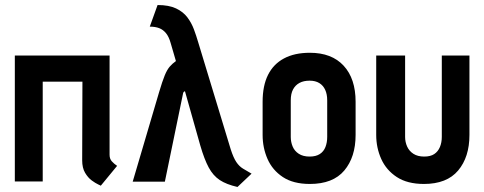

<svg xmlns="http://www.w3.org/2000/svg" viewBox="-20 -722 1925 764"><path d="M416 -106V-501H39V0H150V-397H308L307 -84Q307 -54 318.5 -34.5Q330 -15 345 -4Q360 7 371 12Q382 17 381 17L446 -62Q434 -70 425 -80Q416 -90 416 -106Z M898 -128 768 -556Q761 -580 751.5 -605.5Q742 -631 725.5 -653Q709 -675 680.5 -688.5Q652 -702 607 -702L576 -616Q598 -616 613.5 -610Q629 -604 640.5 -590Q652 -576 659 -551L680 -479Q666 -469 655.5 -457Q645 -445 635.5 -422Q626 -399 613 -355L508 1H636L709 -353Q710 -355 711.5 -356.5Q713 -358 714.5 -358.5Q716 -359 716 -359L777 -143Q793 -88 810.5 -55.5Q828 -23 854.5 -5.5Q881 12 925 22L981 -31Q962 -42 947 -51Q932 -60 920.5 -77Q909 -94 898 -128Z M1395 -185V-317Q1395 -409 1347.5 -460.5Q1300 -512 1213 -512Q1152 -512 1110 -489.5Q1068 -467 1046.5 -424Q1025 -381 1025 -317V-185Q1025 -134 1044.5 -89.5Q1064 -45 1105.5 -17.5Q1147 10 1213 10Q1305 10 1350 -43.5Q1395 -97 1395 -185ZM1282 -323V-177Q1282 -155 1275 -137Q1268 -119 1252.5 -109Q1237 -99 1212 -99Q1186 -99 1169 -110Q1152 -121 1144.5 -139Q1137 -157 1137 -177V-323Q1137 -349 1146 -366Q1155 -383 1171.5 -392Q1188 -401 1212 -401Q1235 -401 1250.5 -391.5Q1266 -382 1274 -364.5Q1282 -347 1282 -323Z M1848 -185V-501H1738V-177Q1738 -155 1730.5 -137Q1723 -119 1708 -109Q1693 -99 1668 -99Q1642 -99 1625 -110Q1608 -121 1600 -139Q1592 -157 1592 -177V-501H1477V-185Q1477 -134 1497 -89.5Q1517 -45 1559 -17.5Q1601 10 1667 10Q1758 10 1803 -43.5Q1848 -97 1848 -185Z"/></svg>

Font: Advent Pro
Style: Regular
Weight: 400
Designer: VivaRado, Andreas Kalpakidis
Foundry: VivaRado, Andreas Kalpakidis
Version: Version 3.000